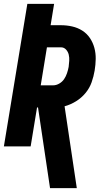

<svg xmlns="http://www.w3.org/2000/svg" viewBox="-20 -755 540 990"><path d="M238 215 176 -201H171L138 0H0L121 -735H259L241 -625H294Q324 -625 352.5 -618.5Q381 -612 404.5 -597Q428 -582 443.5 -559Q459 -536 466.5 -508.5Q474 -481 473.5 -451Q473 -421 468 -391Q463 -361 452.5 -331Q442 -301 421 -275.5Q400 -250 371.5 -232.5Q343 -215 313 -207L376 215ZM190 -315H254Q270 -315 285.5 -324Q301 -333 310.5 -347Q320 -361 325.5 -377.5Q331 -394 334 -410Q336 -426 337 -442Q338 -458 334.5 -473Q331 -488 320.5 -499.5Q310 -511 294 -511H222Z"/></svg>

Font: Iosevka SS18 Heavy
Style: Italic
Weight: 900
Italic angle: -9°
Monospace: yes
Designer: Belleve Invis
Foundry: Belleve Invis
Version: Version 25.1.1; ttfautohint (v1.8.4)